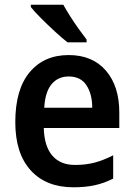

<svg xmlns="http://www.w3.org/2000/svg" viewBox="-20 -837 569 816"><path d="M272 -603Q373 -603 430 -537Q487 -471 487 -359V-293H166Q168 -216 202 -176Q236 -136 299 -136Q345 -136 382.5 -146Q420 -156 461 -177V-78Q424 -59 384 -50Q344 -41 292 -41Q176 -41 110.5 -113Q45 -185 45 -318Q45 -457 106 -530Q167 -603 272 -603ZM272 -512Q227 -512 199.5 -479.5Q172 -447 168 -379H372Q372 -437 347.5 -474.5Q323 -512 272 -512ZM249 -817Q261 -795 278.5 -767.5Q296 -740 315 -713.5Q334 -687 348 -669V-657H267Q245 -674 214 -702.5Q183 -731 154.5 -759.5Q126 -788 111 -807V-817Z"/></svg>

Font: Noto Sans Tamil UI SemiCondensed SemiBold
Style: Regular
Weight: 600
Width: 4
Designer: Jelle Bosma - Monotype Design Team
Foundry: Monotype Imaging Inc.
Version: Version 2.004; ttfautohint (v1.8.4.7-5d5b)